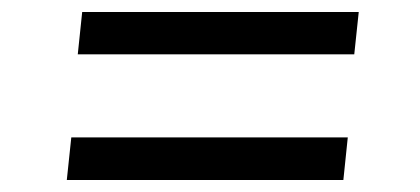

<svg xmlns="http://www.w3.org/2000/svg" viewBox="-20 -430 694 317"><path d="M108.4 -340.3 115.7 -410.2H572.3L564.9 -340.3ZM90.3 -132.8 97.7 -203.1H554.2L546.9 -132.8Z"/></svg>

Font: Gelasio Medium
Style: Italic
Weight: 500
Italic angle: -8.5°
Designer: Eben Sorkin
Foundry: Eben Sorkin
Version: Version 1.008